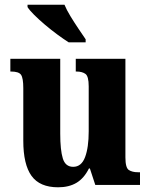

<svg xmlns="http://www.w3.org/2000/svg" viewBox="-20 -786 639 816"><path d="M227 10Q149 10 114 -38.5Q79 -87 79 -188V-411Q79 -454 69.5 -468Q60 -482 27 -482H24V-536H236V-218Q236 -148 247 -112.5Q258 -77 291 -77Q326 -77 341.5 -118Q357 -159 357 -228V-419Q357 -462 343 -472Q329 -482 305 -482H302V-536H513V-117Q513 -73 527.5 -63.5Q542 -54 566 -54H575V0H385L362 -70H358Q337 -28 305 -9Q273 10 227 10ZM272 -606Q250 -620 223.5 -639.5Q197 -659 171 -681Q145 -703 125 -723Q105 -743 97 -756V-766H254Q263 -744 279.5 -717Q296 -690 313.5 -664Q331 -638 344 -619V-606Z"/></svg>

Font: Noto Serif Tamil Condensed ExtraBold
Style: Regular
Weight: 800
Width: 3
Designer: Indian Type Foundry, Tom Grace, and the Monotype Design Team
Foundry: Monotype Imaging Inc.
Version: Version 2.004; ttfautohint (v1.8.4.7-5d5b)